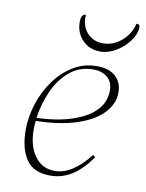

<svg xmlns="http://www.w3.org/2000/svg" viewBox="-78 -717 596 785"><g transform="rotate(10 219.5 -324.5)"><path d="M184 12Q115 12 84.5 -33Q54 -78 54 -155Q54 -209 71.5 -263.5Q89 -318 121.5 -363Q154 -408 198.5 -435Q243 -462 296 -462Q347 -462 374 -437Q401 -412 401 -371Q401 -324 365 -285.5Q329 -247 259 -223.5Q189 -200 88 -198Q86 -180 86 -162Q86 -94 116.5 -52Q147 -10 200 -10Q272 -10 344 -102L353 -93Q316 -41 275 -14.5Q234 12 184 12ZM284 -446Q227 -446 186 -411.5Q145 -377 121 -323Q97 -269 89 -211Q139 -212 187.5 -221.5Q236 -231 276.5 -250.5Q317 -270 341 -300.5Q365 -331 365 -374Q365 -408 342.5 -427Q320 -446 284 -446ZM298 -523Q253 -523 224 -553Q195 -583 195 -628Q195 -661 215 -661Q211 -616 236.5 -587Q262 -558 303 -558Q345 -558 379.5 -587Q414 -616 425 -661Q439 -661 439 -650Q439 -621 417.5 -591.5Q396 -562 363.5 -542.5Q331 -523 298 -523Z"/></g></svg>

Font: Petrona Thin
Style: Italic
Weight: 100
Italic angle: -9°
Designer: Ringo R. Seeber
Foundry: Ringo R. Seeber
Version: Version 2.001; ttfautohint (v1.8.3)